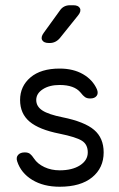

<svg xmlns="http://www.w3.org/2000/svg" viewBox="-20 -710 458 737"><path d="M170.9 -544.9H168Q147.9 -544.9 141.8 -556.2Q135.7 -567.4 147.9 -584L210 -669.9Q223.6 -689.9 249 -689.9H261.2Q281.2 -689.9 286.9 -678.2Q292.5 -666.5 279.8 -650.9L210 -564Q193.8 -544.9 170.9 -544.9ZM326.2 -332Q314 -332 306.4 -337.2Q298.8 -342.3 289.1 -355Q265.1 -383.8 209 -383.8Q169.4 -383.8 144.3 -367.4Q119.1 -351.1 119.1 -326.2Q119.1 -301.3 142.8 -285.9Q166.5 -270.5 220.2 -259.8Q304.7 -242.7 341.3 -211.4Q377.9 -180.2 377.9 -125Q377.9 -65.4 333.7 -29.3Q289.6 6.8 209 6.8Q147 6.8 103.8 -19.5Q60.5 -45.9 45.9 -90.8Q41 -106 49.6 -115.5Q58.1 -125 75.2 -125Q87.9 -125 95.2 -119.4Q102.5 -113.8 110.8 -101.1Q124 -81.1 150.4 -68.6Q176.8 -56.2 209 -56.2Q257.3 -56.2 287.1 -75.4Q316.9 -94.7 316.9 -125Q316.9 -155.8 294.2 -169.9Q271.5 -184.1 209 -196.8Q129.9 -212.4 93.5 -243.2Q57.1 -273.9 57.1 -326.2Q57.1 -378.9 96.9 -412.8Q136.7 -446.8 209 -446.8Q261.2 -446.8 298.6 -425.3Q335.9 -403.8 352.1 -367.2Q358.4 -351.6 350.8 -341.8Q343.3 -332 326.2 -332Z"/></svg>

Font: Arcon Rounded-
Style: Regular
Weight: 400
Designer: M. Zarth
Foundry: martin zarth - visuelle & digitale kommunikation
Version: Version 1.110;PS 001.110;hotconv 1.0.70;makeotf.lib2.5.58329